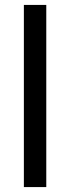

<svg xmlns="http://www.w3.org/2000/svg" viewBox="-20 -760 286 780"><path d="M168 -740V0H77V-740Z"/></svg>

Font: DVN-Poppins
Style: Regular
Weight: 400
Designer: Ninad Kale (Devanagari), Jonny Pinhorn (Latin)
Foundry: Indian Type Foundry
Version: 4.004